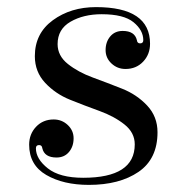

<svg xmlns="http://www.w3.org/2000/svg" viewBox="-20 -500 515 540"><path d="M250 -480Q402 -480 402 -377Q402 -347 382.5 -326.5Q363 -306 333 -306Q310 -306 293.5 -321.5Q277 -337 277 -359Q277 -382 290 -397.5Q303 -413 325 -413Q359 -413 365 -387Q366 -378 374 -378Q383 -378 383 -387Q383 -415 355.5 -437.5Q328 -460 266 -460Q215 -460 178.5 -439Q142 -418 142 -376Q142 -343 171 -320Q200 -297 241 -282Q282 -267 323.5 -250.5Q365 -234 394 -203Q423 -172 423 -128Q423 -53 369.5 -16.5Q316 20 230 20Q158 20 110 -8Q62 -36 62 -93Q62 -123 81.5 -143.5Q101 -164 131 -164Q154 -164 170.5 -148.5Q187 -133 187 -111Q187 -88 174 -72.5Q161 -57 139 -57Q105 -57 99 -83Q98 -92 90 -92Q81 -92 81 -83Q81 -53 114.5 -26.5Q148 0 214 0Q359 0 359 -94Q359 -127 330 -150Q301 -173 259.5 -188Q218 -203 177 -219.5Q136 -236 107 -267Q78 -298 78 -342Q78 -406 128.5 -443Q179 -480 250 -480Z"/></svg>

Font: Elsie Swash Caps
Style: Regular
Weight: 400
Designer: Alejandro Inler
Foundry: Alejandro Inler
Version: 1.001